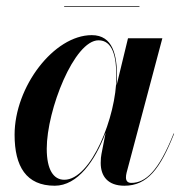

<svg xmlns="http://www.w3.org/2000/svg" viewBox="-20 -582 590 612"><path d="M184.5 -562V-560H424.5V-562ZM353 -337C353 -405 340.5 -470 272.5 -470C152 -470 26.5 -305.5 26.5 -152.5C26.5 -51.5 63.5 10 154.5 10C227.5 10 283 -69.5 316.5 -158.5V-158L303.5 -91.5C302 -84.5 301 -75 301 -62.5C301 -20 324 10 376.5 10C449.5 10 490.5 -43.5 535 -156L533.5 -156.5C485.5 -36 443.5 1 398.5 1C386.5 1 381.5 -6 381.5 -16C381.5 -20.5 382 -26 383.5 -31.5L497.5 -460H388L351.5 -309.5C352.5 -319 353 -328.5 353 -337ZM351 -338C351 -210.5 270.5 -9 185 -9C150.5 -9 129 -41 129 -108C129 -231.5 216.5 -453.5 294 -453.5C338.5 -453.5 351 -403 351 -338Z"/></svg>

Font: Bodoni* 96pt Medium
Style: Italic
Weight: 500
Italic angle: -13°
Version: Version 2.3